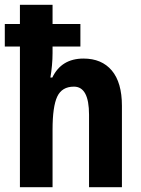

<svg xmlns="http://www.w3.org/2000/svg" viewBox="-21 -780 589 800"><path d="M198 -760V-680H314V-586H198V-559Q198 -534 195.5 -507Q193 -480 189 -457H197Q235 -536 327 -536Q403 -536 445 -486Q487 -436 487 -339V0H350V-302Q350 -419 287 -419Q237 -419 217.5 -377.5Q198 -336 198 -240V0H62V-586H-1V-680H62V-760Z"/></svg>

Font: Noto Sans Thai Cond
Style: Bold
Weight: 700
Width: 3
Designer: Monotype Design Team
Foundry: Monotype Imaging Inc.
Version: Version 2.002; ttfautohint (v1.8.4.7-5d5b)